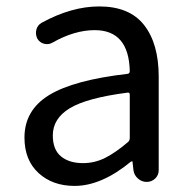

<svg xmlns="http://www.w3.org/2000/svg" viewBox="-20 -577 603 609"><path d="M216.8 12.7Q146.5 12.7 102.1 -28.3Q57.6 -69.3 57.6 -140.6Q57.6 -227.5 135.7 -275.4Q213.9 -323.2 384.8 -342.8Q391.6 -343.8 391.6 -351.6Q388.7 -481.4 280.3 -481.4Q216.8 -481.4 147.5 -442.4Q134.8 -434.6 120.6 -438Q106.4 -441.4 98.6 -454.1Q91.8 -467.8 95.2 -482.4Q98.6 -497.1 112.3 -504.9Q207 -556.6 294.9 -556.6Q390.6 -556.6 437 -497.6Q483.4 -438.5 483.4 -334V-37.1Q483.4 -21.5 472.2 -10.7Q460.9 0 445.3 0Q429.7 0 417.5 -10.7Q405.3 -21.5 403.3 -37.1L400.4 -63.5Q400.4 -65.4 398.9 -65.4Q397.5 -65.4 395.5 -64.5Q301.8 12.7 216.8 12.7ZM243.2 -59.6Q280.3 -59.6 313.5 -76.2Q346.7 -92.8 386.7 -127Q391.6 -131.8 391.6 -139.6V-276.4Q391.6 -283.2 386.7 -283.2Q385.7 -283.2 384.8 -283.2Q255.9 -266.6 201.7 -233.9Q147.5 -201.2 147.5 -147.5Q147.5 -102.5 173.3 -81.1Q199.2 -59.6 243.2 -59.6Z"/></svg>

Font: Gen Jyuu Gothic P Regular
Style: Regular
Weight: 400
Designer: [Source Han Sans]
Ryoko NISHIZUKA  (kana & ideographs); Paul D. Hunt (Latin, Greek & Cyrillic); Wenlong ZHANG  (bopomofo
Version: Version 1.002.20150607